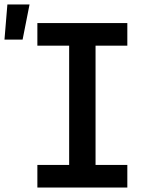

<svg xmlns="http://www.w3.org/2000/svg" viewBox="-68 -838 688 858"><path d="M99 0V-101H241V-634H99V-735H501V-634H359V-101H501V0ZM-48 -661 -35 -818H64L33 -661Z"/></svg>

Font: Iosevka Plex Etoile
Style: Bold
Weight: 700
Designer: Belleve Invis
Foundry: Belleve Invis
Version: Version 25.1.1; ttfautohint (v1.8.4)